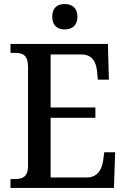

<svg xmlns="http://www.w3.org/2000/svg" viewBox="-20 -932 626 952"><path d="M301 -786C335 -786 364 -804 364 -849C364 -895 335 -912 301 -912C266 -912 239 -895 239 -849C239 -804 266 -786 301 -786ZM32 0H545L551 -177H497L491 -133C484 -89 462 -52 409 -52H231V-348H453V-399H231V-662H384C436 -662 456 -626 461 -581L465 -537H520L515 -714H32V-670H53C90 -670 119 -661 119 -600V-109C119 -54 90 -44 53 -44H32Z"/></svg>

Font: Noto Serif Tamil SemiCondensed Medium
Style: Regular
Weight: 500
Width: 4
Designer: Indian Type Foundry, Tom Grace, and the Monotype Design Team
Foundry: Monotype Imaging Inc.
Version: Version 2.004